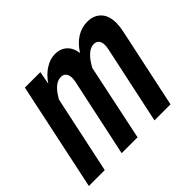

<svg xmlns="http://www.w3.org/2000/svg" viewBox="-142 -743 923 923"><g transform="rotate(-45 319.5 -282.0)"><path d="M523 -424Q523 -444 514 -455Q505 -466 488 -466Q444 -466 402 -390L320 0H212L297 -398Q300 -412 300 -423Q300 -444 290.5 -455Q281 -466 264 -466Q220 -466 181 -395L97 0H-11L106 -552H211L199 -486Q224 -523 256.5 -543.5Q289 -564 322 -564Q359 -564 382.5 -542.5Q406 -521 411 -482Q436 -522 469.5 -543Q503 -564 542 -564Q585 -564 611 -537.5Q637 -511 637 -460Q637 -438 631 -409L544 0H435L520 -398Q523 -412 523 -424Z"/></g></svg>

Font: Azeret Mono Medium
Style: Italic
Weight: 500
Italic angle: -12°
Designer: Martin Vácha
Foundry: Displaay
Version: Version 1.000; Glyphs 3.0.3, build 3074